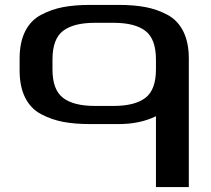

<svg xmlns="http://www.w3.org/2000/svg" viewBox="-20 -506 860 783"><path d="M463 -486Q526 -486 573.5 -477Q621 -468 663 -445.5Q705 -423 727.5 -378Q750 -333 750 -267V257H616V-32Q551 0 463 0H348Q285 0 237.5 -9Q190 -18 147.5 -40.5Q105 -63 82.5 -108Q60 -153 60 -219V-267Q60 -333 82.5 -378Q105 -423 147.5 -445.5Q190 -468 237.5 -477Q285 -486 348 -486ZM616 -223V-263Q616 -347 573 -380Q530 -413 443 -413H367Q280 -413 237 -380Q194 -347 194 -263V-223Q194 -140 237 -107Q280 -74 367 -74H443Q530 -74 573 -107Q616 -140 616 -223Z"/></svg>

Font: Aneo
Style: Regular
Weight: 400
Designer: Anastasios Pappas
Foundry: Anastasios Pappas
Version: Version 1.000